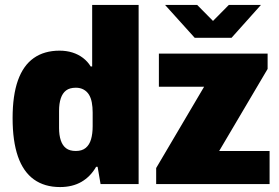

<svg xmlns="http://www.w3.org/2000/svg" viewBox="-20 -745 1131 777"><path d="M223 12Q160 12 117 -19Q74 -50 52.5 -112Q31 -174 31 -267Q31 -359 52.5 -419.5Q74 -480 116.5 -510Q159 -540 221 -540Q249 -540 273 -532.5Q297 -525 316 -510.5Q335 -496 347 -476H353V-725H541V0H387L375 -70H369Q346 -30 309.5 -9Q273 12 223 12ZM287 -134Q312 -134 327 -146.5Q342 -159 348.5 -181.5Q355 -204 355 -234V-290Q355 -312 351.5 -330.5Q348 -349 340 -362Q332 -375 318.5 -382.5Q305 -390 287 -390Q262 -390 247.5 -379Q233 -368 226 -347Q219 -326 219 -296V-227Q219 -198 226 -177Q233 -156 247.5 -145Q262 -134 287 -134ZM612 0V-65L806 -394H623V-528H1063V-466L867 -134H1071V0ZM648 -725H778L867 -635H817L906 -725H1036L917 -592H768Z"/></svg>

Font: Archivo SemiCondensed Black
Style: Regular
Weight: 900
Width: 4
Designer: Hector Gatti
Foundry: Omnibus-Type
Version: Version 2.001